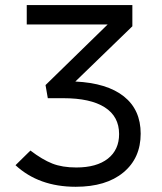

<svg xmlns="http://www.w3.org/2000/svg" viewBox="-20 -713 626 743"><path d="M272.9 9.8Q130.4 9.8 40 -73.7L97.7 -130.4Q144 -95.2 182.4 -80.1Q220.7 -64.9 275.4 -64.9Q354 -64.9 397.5 -99.1Q440.9 -133.3 440.9 -194.3Q440.9 -262.2 385.5 -297.6Q330.1 -333 225.1 -333H165L156.2 -383.8L396.5 -618.2H83.5V-693.4H492.2V-611.3L271.5 -397.5Q394.5 -391.6 459.5 -339.8Q524.4 -288.1 524.4 -195.8Q524.4 -101.1 457.5 -45.7Q390.6 9.8 272.9 9.8Z"/></svg>

Font: CaskaydiaMono NF SemiLight
Style: Regular
Weight: 350
Designer: Aaron Bell
Foundry: Saja Typeworks
Version: Version 2111.001; ttfautohint (v1.8.4);Nerd Fonts 3.1.1